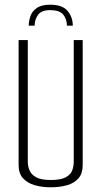

<svg xmlns="http://www.w3.org/2000/svg" viewBox="-20 -790 430 815"><path d="M193 -770Q245 -770 267 -743.5Q289 -717 289 -681H264Q264 -709 248.5 -728Q233 -747 193 -747Q156 -747 141.5 -727Q127 -707 127 -681H102Q102 -700 109 -721Q116 -742 136 -756Q156 -770 193 -770ZM195 5Q158 5 127 -4Q96 -13 77.5 -33.5Q59 -54 59 -89V-620H98V-103Q98 -83 106 -65.5Q114 -48 134.5 -37Q155 -26 195 -26Q237 -26 258 -37Q279 -48 286 -65.5Q293 -83 293 -103V-620H331V-89Q331 -54 313.5 -33.5Q296 -13 265.5 -4Q235 5 195 5Z"/></svg>

Font: Smooch Sans Thin Light
Style: Regular
Weight: 300
Version: Version 1.010